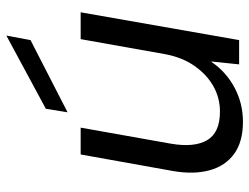

<svg xmlns="http://www.w3.org/2000/svg" viewBox="-110 -658 780 601"><g transform="rotate(-90 280.5 -358.0)"><path d="M199 12Q137 12 99 -15.5Q61 -43 47.5 -92.5Q34 -142 45 -206L97 -496H181L131 -215Q118 -141 141.5 -100.5Q165 -60 231 -60Q274 -60 310.5 -80.5Q347 -101 374 -139.5Q401 -178 411 -232L458 -496H542L455 0H379L388 -87H387Q356 -41 306.5 -14.5Q257 12 199 12ZM229 -537 240 -605 468 -728H469L455 -653Z"/></g></svg>

Font: DM Sans 28pt
Style: Italic
Weight: 400
Italic angle: -10°
Version: Version 4.004;gftools[0.9.30]